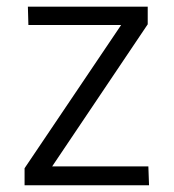

<svg xmlns="http://www.w3.org/2000/svg" viewBox="-20 -548 515 568"><path d="M52.7 0V-50.3L338.4 -474.1H64L62.5 -528.3H417V-476.1L134.3 -55.7H418.9L420.9 0Z"/></svg>

Font: Comme Light
Style: Regular
Weight: 300
Version: Version 1.000;gftools[0.9.27]